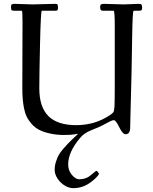

<svg xmlns="http://www.w3.org/2000/svg" viewBox="-20 -687 795 997"><path d="M96.9 -575Q96.9 -631.1 93 -631.1H54.9Q44.7 -631.1 40.9 -634Q37.1 -637 37.1 -648.9Q37.1 -660.9 40.6 -663.9Q44.2 -667 54.9 -667L149.9 -664.1L266.1 -667Q276.1 -667 278.6 -663.2Q281 -659.4 281 -647.6Q281 -635.7 277.7 -633.4Q274.4 -631.1 262 -631.1H197Q191.9 -631.1 188 -464.2Q184.1 -297.4 184.1 -228Q184.1 -131.6 231.1 -84.4Q278.1 -37.1 376 -37.1Q473.9 -37.1 552 -90.1Q563.5 -97.7 568.2 -103.9Q573 -110.1 574.5 -134.6Q575.9 -159.2 575.9 -247.1V-552Q575.9 -631.1 570.1 -631.1H520Q504.2 -631.1 502.1 -637Q500 -642.8 500 -651.7Q500 -660.6 504.4 -663.8Q508.8 -667 520 -667L623 -664.1L700.9 -667Q711.4 -667 714.7 -663Q718 -658.9 718 -647.5Q718 -636 714 -633.5Q710 -631.1 697 -631.1H674.1Q668.2 -631.1 666.3 -496.3Q664.3 -361.6 663.1 -310.5Q661.9 -259.5 660 -188.7Q658.2 -117.9 657.1 -75.8Q656 -33.7 656 -24.9Q656 10 632.1 10Q616.9 10 599.2 -26.5Q581.5 -63 571.3 -63Q561 -63 535.5 -48.6Q510 -34.2 489.3 -25.3Q468.5 -16.4 453.6 -10.7Q416.5 3.9 396 29.1Q334 102.5 334 167Q334 198.5 353.4 221.2Q372.8 243.9 390.9 243.9Q408.9 243.9 422 239.4Q435.1 234.9 444.1 228.4Q453.1 221.9 460.4 215.3Q477.5 200 480.5 200Q483.4 200 488.6 206.7Q493.9 213.4 493.9 215.7Q493.9 218 487.9 225.7Q481.9 233.4 469.8 244.3Q457.8 255.1 442.4 265.4Q405.3 290 360.1 290Q338.4 290 316 276.5Q293.7 262.9 278.8 240.4Q263.9 217.8 263.9 195.7Q263.9 173.6 270.3 153.7Q276.6 133.8 284.2 119.4Q291.7 105 309.6 84.5Q332.5 58.1 355.2 36.5Q377.9 14.9 381.8 11.5Q385.7 8.1 383.1 7.9Q380.4 7.8 364.3 10.9Q348.1 13.9 311.8 13.9Q275.4 13.9 241.6 6.7Q207.8 -0.5 184.7 -12.2Q161.6 -23.9 145 -42.7Q128.4 -61.5 119 -80.6Q109.6 -99.6 104.5 -126Q95.9 -168.7 95.9 -227.1Z"/></svg>

Font: Fanwood Text
Style: Regular
Weight: 400
Version: Version 1.1001